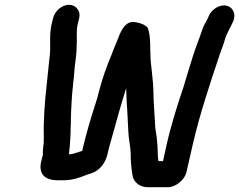

<svg xmlns="http://www.w3.org/2000/svg" viewBox="-20 -732 999 802"><path d="M202 -657 196 -633C183 -578 195 -538 186 -484C183 -452 179 -419 176 -387C167 -308 161 -230 163 -159C162 -148 164 -135 161 -122C159 -107 159 -97 159 -85L152 -58C140 -5 167 21 222 21H244C284 21 313 10 345 -3L361 -8C394 -18 420 -49 429 -88L434 -109C436 -118 439 -129 443 -142C463 -214 485 -294 507 -364C509 -333 508 -310 511 -279L513 -243C514 -220 515 -205 516 -183C517 -150 525 -123 526 -91V-75C527 -46 530 -17 535 8C543 31 564 50 598 50H682C714 50 753 18 759 -14L786 -132C816 -261 859 -388 899 -508C900 -511 905 -524 906 -527C910 -539 916 -553 919 -566C920 -568 920 -570 921 -573L926 -585C928 -589 930 -593 932 -598C939 -614 948 -628 954 -643C968 -675 951 -703 927 -708C897 -715 865 -693 853 -667C846 -649 836 -635 828 -617L824 -605C821 -595 815 -582 812 -571C810 -568 809 -564 808 -560C800 -541 794 -521 787 -501C772 -455 761 -416 746 -367C722 -296 695 -211 677 -132L661 -59H642C637 -86 640 -116 636 -143L634 -164C633 -171 631 -179 630 -188C627 -204 628 -225 626 -242C624 -262 624 -288 622 -309C621 -345 621 -372 617 -406L613 -445C611 -459 610 -473 609 -486C606 -532 611 -579 597 -616C588 -628 563 -638 540 -640C500 -644 482 -596 469 -561L459 -537C455 -528 451 -517 447 -506C426 -457 407 -403 392 -345C389 -331 384 -314 377 -293C357 -231 340 -173 325 -109L324 -102C310 -98 298 -93 283 -89C282 -89 279 -89 278 -88H268C271 -113 273 -136 274 -160L275 -182C274 -198 277 -215 276 -232C276 -253 278 -282 279 -305C281 -351 289 -404 292 -451C295 -482 301 -511 300 -539C303 -572 297 -600 305 -633L311 -657C318 -686 297 -712 268 -712C239 -712 209 -686 202 -657Z"/></svg>

Font: Electronic
Style: ExHvIt
Weight: 900
Version: Version 1.011